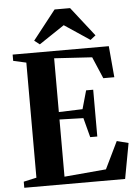

<svg xmlns="http://www.w3.org/2000/svg" viewBox="-63 -1020 766 1067"><g transform="rotate(-5 320.0 -486.0)"><path d="M100.5 -50V-692L28.5 -708V-743H565L580.5 -568.5H519L467.5 -689.5L256.5 -702.5V-402.5L389 -407L418 -509.5H457.5V-248.5H418L389.5 -357L256.5 -361V-42L489.5 -62.5L563 -214L627.5 -197.5L591 0H28.5V-34ZM184 -786.5 154.5 -809.5 282.5 -972.5H369L496.5 -809.5L467 -786.5L325.5 -881Z"/></g></svg>

Font: Merriweather 96pt
Style: Bold
Weight: 700
Version: Version 2.100